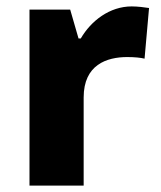

<svg xmlns="http://www.w3.org/2000/svg" viewBox="-20 -579 501 599"><path d="M391 -559C322 -559 264 -514 232 -459H225L199 -549H72V0H241V-275C241 -377 313 -401 377 -401C400 -401 419 -399 431 -396L445 -554C433 -556 409 -559 391 -559Z"/></svg>

Font: Noto Sans Arabic UI XBd
Style: Regular
Weight: 800
Designer: Monotype Design Team, Nadine Chahine and Nizar Qandah
Foundry: Monotype Imaging Inc.
Version: Version 2.010